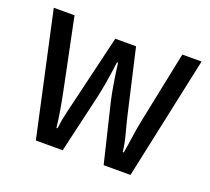

<svg xmlns="http://www.w3.org/2000/svg" viewBox="-91 -600 781 713"><g transform="rotate(20 300.0 -243.0)"><path d="M114 0 8 -486H90L148 -204Q155 -170 160.5 -137Q166 -104 170 -70H174Q178 -104 186 -137Q194 -170 202 -204L262 -456H344L402 -204Q410 -170 419 -137Q428 -104 432 -70H436Q442 -104 446.5 -137Q451 -170 458 -204L516 -486H592L488 0H382L326 -232Q320 -258 314 -294Q308 -330 302 -376H298Q292 -330 286 -294Q280 -258 274 -232L220 0Z"/></g></svg>

Font: Source Code Variable
Style: Regular
Weight: 400
Monospace: yes
Designer: Paul D. Hunt, Teo Tuominen
Foundry: Adobe Systems Incorporated
Version: Version 1.010;hotconv 1.0.106;makeotfexe 2.5.65593